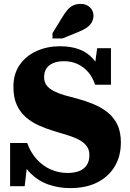

<svg xmlns="http://www.w3.org/2000/svg" viewBox="-20 -958 667 988"><path d="M327 -68Q363 -68 388 -78Q413 -88 426.5 -108.5Q440 -129 440 -160Q440 -187 426.5 -205.5Q413 -224 388.5 -237.5Q364 -251 330.5 -261.5Q297 -272 256 -284Q217 -296 180 -312.5Q143 -329 113.5 -354.5Q84 -380 66.5 -418Q49 -456 49 -511Q49 -578 81.5 -624.5Q114 -671 168.5 -695.5Q223 -720 288 -720Q343 -720 385.5 -705Q428 -690 459 -655.5Q490 -621 511 -563L461 -570L480 -710H551V-522H469Q457 -561 433 -588Q409 -615 378 -629Q347 -643 310 -643Q276 -643 253 -633Q230 -623 218.5 -605Q207 -587 207 -561Q207 -535 220.5 -518Q234 -501 257.5 -489Q281 -477 312 -468Q343 -459 379 -450Q423 -438 462.5 -421.5Q502 -405 533.5 -380Q565 -355 583.5 -317.5Q602 -280 602 -225Q602 -154 570 -101Q538 -48 480 -19Q422 10 341 10Q283 10 230.5 -8Q178 -26 137.5 -66Q97 -106 73 -175L126 -162L107 0H32V-222H120Q137 -174 168.5 -139Q200 -104 241 -86Q282 -68 327 -68ZM301 -870 250 -787V-760H301L377 -791Q406 -802 424.5 -814.5Q443 -827 452 -843Q461 -859 461 -878Q461 -903 442.5 -920.5Q424 -938 395 -938Q374 -938 357.5 -930.5Q341 -923 327.5 -907.5Q314 -892 301 -870Z"/></svg>

Font: Roboto Serif 36pt
Style: Bold
Weight: 700
Version: Version 1.008